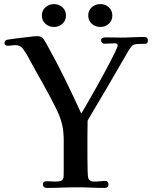

<svg xmlns="http://www.w3.org/2000/svg" viewBox="-20 -918 744 940"><path d="M704 -720Q704 -704 691.5 -703.5Q679 -703 668 -703Q660 -703 651.5 -702.5Q643 -702 635 -699Q628 -697 621.5 -688Q615 -679 611 -673Q561 -586 510.5 -500Q460 -414 409 -328Q409 -309 408.5 -290Q408 -271 408 -252Q408 -240 408 -210Q408 -180 408 -144.5Q408 -109 409 -81Q410 -53 412 -46Q419 -29 439 -29Q454 -29 468.5 -30.5Q483 -32 497 -32Q504 -32 507.5 -27Q511 -22 511 -16Q511 2 493 2Q459 2 425.5 0.5Q392 -1 358 -1Q321 -1 283.5 0.5Q246 2 209 2Q190 2 190 -17Q190 -25 197 -28Q204 -31 209 -31Q220 -31 229.5 -30Q239 -29 249 -29Q274 -29 282.5 -35Q291 -41 291.5 -54Q292 -67 292 -88V-230Q292 -274 284 -308.5Q276 -343 257 -382Q224 -449 187 -514Q150 -579 115 -644Q105 -662 91 -681Q78 -697 55 -697Q46 -697 37 -695.5Q28 -694 18 -694Q2 -694 2 -709Q2 -716 7 -719.5Q12 -723 18 -724Q44 -728 72 -731.5Q100 -735 128 -738Q145 -741 163 -741Q185 -741 195 -724Q201 -715 206.5 -705.5Q212 -696 217 -686Q261 -607 300.5 -526Q340 -445 378 -362Q384 -372 399.5 -398.5Q415 -425 435 -460.5Q455 -496 476 -534Q497 -572 515 -606.5Q533 -641 544.5 -665Q556 -689 556 -695Q556 -706 543 -706Q530 -706 517.5 -705Q505 -704 491 -704Q485 -704 480 -709Q475 -714 475 -720Q475 -731 483 -733Q491 -735 499 -735Q516 -735 534 -734.5Q552 -734 570 -734Q600 -734 628.5 -735.5Q657 -737 687 -737Q704 -737 704 -720ZM303 -842Q303 -817 285.5 -801.5Q268 -786 244 -786Q220 -786 202.5 -801.5Q185 -817 185 -842Q185 -867 202.5 -882.5Q220 -898 244 -898Q268 -898 285.5 -882.5Q303 -867 303 -842ZM530 -842Q530 -817 512.5 -801.5Q495 -786 471 -786Q447 -786 429.5 -801.5Q412 -817 412 -842Q412 -867 429.5 -882.5Q447 -898 471 -898Q495 -898 512.5 -882.5Q530 -867 530 -842Z"/></svg>

Font: Kaisei HarunoUmi Medium
Style: Regular
Weight: 500
Designer: Font-Kai, 金井和夫
Foundry: KAZUO KANAI
Version: Version 5.003